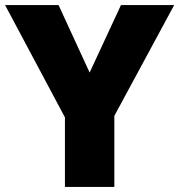

<svg xmlns="http://www.w3.org/2000/svg" viewBox="-20 -734 704 754"><path d="M332 -449 210 -714H0L235 -273V0H429V-279L664 -714H455Z"/></svg>

Font: Noto Sans Bengali Black
Style: Regular
Weight: 900
Designer: Jelle Bosma - Monotype Design Team
Foundry: Monotype Imaging Inc.
Version: Version 2.003